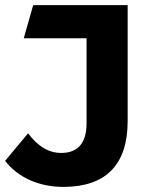

<svg xmlns="http://www.w3.org/2000/svg" viewBox="-36 -720 597 752"><path d="M212 12C377 12 464 -73 464 -246V-700H94L57 -570H303V-237C303 -160 269 -121 204 -121C154 -121 112 -147 74 -198L-16 -90C35 -24 118 12 212 12Z"/></svg>

Font: Talent SemiBold
Style: Bold
Weight: 700
Designer: Mike Powis
Version: Version 1.001;hotconv 1.0.109;makeotfexe 2.5.65596